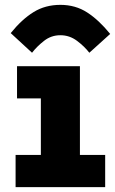

<svg xmlns="http://www.w3.org/2000/svg" viewBox="-20 -767 472 787"><path d="M43.9 0V-131.8H147.5V-363.8H49.8V-495.6H307.6V-131.8H411.1V0ZM111.3 -550.8 23.9 -631.3Q69.8 -688 117.7 -717.5Q165.5 -747.1 227.5 -747.1Q289.6 -747.1 337.6 -715.8Q385.7 -684.6 431.6 -627.9L346.2 -550.8Q326.2 -576.7 295.7 -599.6Q265.1 -622.6 227.5 -622.6Q189.9 -622.6 160.6 -599.6Q131.3 -576.7 111.3 -550.8Z"/></svg>

Font: Anaheim ExtraBold
Style: Regular
Weight: 800
Version: Version 2.001